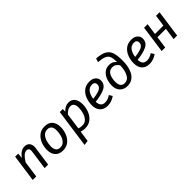

<svg xmlns="http://www.w3.org/2000/svg" viewBox="202 -2016 3499 3499"><g transform="rotate(-45 1952.0 -266.5)"><path d="M506 -406Q506 -390 503 -370L451 0H360L412 -368Q414 -390 414 -397Q414 -432 399 -447Q384 -462 356 -462Q310 -462 267.5 -421Q225 -380 189 -316L145 0H54L128 -527H206L198 -424Q237 -479 282 -509Q327 -539 381 -539Q439 -539 472.5 -503.5Q506 -468 506 -406Z M624 -206Q624 -280 651.5 -356.5Q679 -433 740 -486Q801 -539 897 -539Q994 -539 1046 -481Q1098 -423 1098 -321Q1098 -248 1071 -171.5Q1044 -95 983 -41.5Q922 12 826 12Q729 12 676.5 -46Q624 -104 624 -206ZM1002 -331Q1002 -465 894 -465Q831 -465 792 -421.5Q753 -378 736.5 -316.5Q720 -255 720 -196Q720 -62 829 -62Q892 -62 931 -105.5Q970 -149 986 -210.5Q1002 -272 1002 -331Z M1278 -527H1356L1354 -461Q1393 -504 1432 -521.5Q1471 -539 1514 -539Q1589 -539 1632 -484.5Q1675 -430 1675 -332Q1675 -251 1646 -172Q1617 -93 1554 -40.5Q1491 12 1395 12Q1346 12 1295 -5L1265 204L1174 216ZM1580 -339Q1580 -466 1488 -466Q1449 -466 1416.5 -446Q1384 -426 1350 -390L1307 -77Q1332 -68 1352 -64.5Q1372 -61 1400 -61Q1461 -61 1501.5 -103.5Q1542 -146 1561 -210Q1580 -274 1580 -339Z M1874 -196Q1877 -65 1988 -65Q2025 -65 2059 -77Q2093 -89 2129 -114L2168 -52Q2079 12 1979 12Q1883 12 1830.5 -44.5Q1778 -101 1778 -202Q1778 -281 1805.5 -358.5Q1833 -436 1894 -487.5Q1955 -539 2049 -539Q2129 -539 2172.5 -500Q2216 -461 2216 -405Q2216 -304 2126 -259Q2036 -214 1874 -196ZM2120 -402Q2120 -426 2103 -446Q2086 -466 2048 -466Q1972 -466 1931 -408Q1890 -350 1879 -266Q2003 -280 2061.5 -309Q2120 -338 2120 -402Z M2289 -197Q2289 -274 2314.5 -343Q2340 -412 2392 -456Q2444 -500 2521 -500Q2609 -500 2661 -433V-439Q2660 -528 2642.5 -574.5Q2625 -621 2573 -645Q2521 -669 2414 -678L2436 -749Q2568 -740 2635.5 -701Q2703 -662 2727.5 -586.5Q2752 -511 2752 -377Q2752 -203 2685 -95.5Q2618 12 2487 12Q2430 12 2385 -12.5Q2340 -37 2314.5 -84Q2289 -131 2289 -197ZM2658 -348Q2616 -428 2533 -428Q2453 -428 2417.5 -361.5Q2382 -295 2382 -198Q2382 -129 2409.5 -95Q2437 -61 2487 -61Q2571 -61 2614 -144Q2657 -227 2658 -348Z M2954 -196Q2957 -65 3068 -65Q3105 -65 3139 -77Q3173 -89 3209 -114L3248 -52Q3159 12 3059 12Q2963 12 2910.5 -44.5Q2858 -101 2858 -202Q2858 -281 2885.5 -358.5Q2913 -436 2974 -487.5Q3035 -539 3129 -539Q3209 -539 3252.5 -500Q3296 -461 3296 -405Q3296 -304 3206 -259Q3116 -214 2954 -196ZM3200 -402Q3200 -426 3183 -446Q3166 -466 3128 -466Q3052 -466 3011 -408Q2970 -350 2959 -266Q3083 -280 3141.5 -309Q3200 -338 3200 -402Z M3718 -232H3501L3468 0H3377L3451 -527H3542L3511 -306H3728L3759 -527H3850L3776 0H3685Z"/></g></svg>

Font: FiraGO
Style: Italic
Weight: 400
Italic angle: -8°
Designer: bBox Type GmbH
Foundry: bBox Type GmbH
Version: Version 1.001